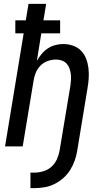

<svg xmlns="http://www.w3.org/2000/svg" viewBox="-20 -755 540 990"><path d="M137 215V135H158Q180 135 203.5 128Q227 121 245 105Q263 89 273 67Q283 45 287 23L343 -313Q345 -328 346 -343.5Q347 -359 345 -374Q343 -389 338 -403Q333 -417 323 -427.5Q313 -438 298.5 -443Q284 -448 269 -448Q248 -448 226.5 -440.5Q205 -433 189 -417Q173 -401 164.5 -380Q156 -359 153 -338L97 0H6L102 -583H59V-650H113L127 -735H218L204 -650H290V-583H193L170 -441Q180 -459 194 -476Q208 -493 226 -505Q244 -517 265 -522.5Q286 -528 306 -528Q332 -528 356.5 -519.5Q381 -511 398 -493.5Q415 -476 424 -452.5Q433 -429 436 -404Q439 -379 437.5 -352.5Q436 -326 431 -299L378 23Q374 48 365 73.5Q356 99 341.5 122Q327 145 306 163.5Q285 182 260.5 194Q236 206 209.5 210.5Q183 215 158 215Z"/></svg>

Font: Iosevka Medium Oblique
Style: Regular
Weight: 500
Italic angle: -9°
Monospace: yes
Designer: Belleve Invis
Foundry: Belleve Invis
Version: Version 32.5.0; ttfautohint (v1.8.4)